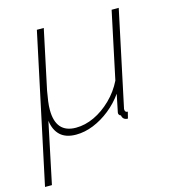

<svg xmlns="http://www.w3.org/2000/svg" viewBox="-131 -611 825 913"><g transform="rotate(-15 281.5 -154.0)"><path d="M134 -520H168L106 -228Q101 -201 98 -178Q95 -155 95 -136Q95 -22 194 -22Q239 -22 284 -43Q329 -64 368.5 -102.5Q408 -141 432 -190L502 -520H537L438 -54Q437 -52 437 -50Q437 -48 437 -46Q437 -32 451 -32L443 0Q430 0 423 -6.5Q416 -13 415 -23Q409 -25 406 -29.5Q403 -34 404 -40Q408 -60 412.5 -81.5Q417 -103 422 -128Q393 -87 354 -56Q315 -25 272 -7.5Q229 10 186 10Q136 10 108.5 -15.5Q81 -41 75 -88L12 212H-22Z"/></g></svg>

Font: Raleway Thin ExtraLight
Style: Italic
Weight: 250
Italic angle: -12°
Version: Version 4.026